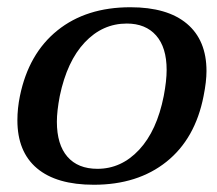

<svg xmlns="http://www.w3.org/2000/svg" viewBox="-20 -500 600 530"><path d="M28 -168Q28 -201 35 -235Q59 -352 138.5 -416Q218 -480 340 -480Q442 -480 496 -434.5Q550 -389 550 -304Q550 -275 542 -235Q519 -117 439.5 -53.5Q360 10 239 10Q136 10 82 -35.5Q28 -81 28 -168ZM432 -235Q440 -277 440 -307Q440 -369 411 -402Q382 -435 330 -435Q263 -435 214 -383Q165 -331 145 -235Q137 -193 137 -164Q137 -101 166 -67.5Q195 -34 249 -34Q315 -34 364 -86.5Q413 -139 432 -235Z"/></svg>

Font: Taviraj Medium
Style: Italic
Weight: 500
Italic angle: -12°
Designer: Katatrad Team
Foundry: CadsonDemak
Version: Version 1.001